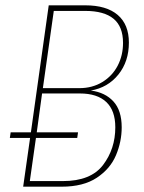

<svg xmlns="http://www.w3.org/2000/svg" viewBox="-20 -701 541 721"><path d="M437 -223Q437 -169 415.5 -118Q394 -67 343.5 -33.5Q293 0 212 0H67L93 -183H17L20 -204H96L163 -681H300Q380 -681 422 -645Q464 -609 464 -541Q464 -470 424.5 -421Q385 -372 321 -361Q375 -354 406 -320Q437 -286 437 -223ZM141 -370H278Q327 -370 364.5 -393Q402 -416 422 -454.5Q442 -493 442 -540Q442 -601 406.5 -630.5Q371 -660 300 -660H182ZM413 -223Q413 -286 379 -318Q345 -350 280 -350H138L118 -204H273L270 -183H115L92 -21H216Q321 -21 367 -81.5Q413 -142 413 -223Z"/></svg>

Font: Fira Sans Extra Condensed Thin
Style: Italic
Weight: 250
Width: 3
Italic angle: -8°
Designer: Carrois Corporate & Edenspiekermann AG
Foundry: Carrois Corporate GbR & Edenspiekermann AG
Version: Version 4.203